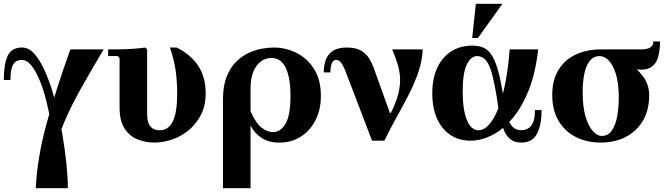

<svg xmlns="http://www.w3.org/2000/svg" viewBox="-20 -740 3492 1010"><path d="M262 120Q265 80 261.5 25Q258 -30 248 -91.5Q238 -153 223 -212Q208 -271 188 -319Q168 -367 144.5 -396Q121 -425 94 -425Q78 -425 64.5 -417Q51 -409 43 -386.5Q35 -364 35 -319H0Q0 -403 20.5 -446.5Q41 -490 97 -490Q134 -490 166 -451Q198 -412 225 -346Q252 -280 272.5 -200Q293 -120 307.5 -36.5Q322 47 329.5 122Q337 197 337 250H262ZM350 -480H525Q461 -372 413 -287Q365 -202 333 -132Q301 -62 283.5 -1Q266 60 262 120V250H168Q176 89 224.5 -88Q273 -265 350 -480Z M792 10Q745 10 703 -7Q661 -24 635 -64.5Q609 -105 609 -175V-435L599 -445H549V-480Q575 -480 611 -480.5Q647 -481 682.5 -483.5Q718 -486 744 -490L754 -480V-149Q754 -142 754.5 -126.5Q755 -111 760.5 -94.5Q766 -78 780 -66.5Q794 -55 820 -55Q841 -55 857.5 -64.5Q874 -74 886.5 -96.5Q899 -119 905.5 -156.5Q912 -194 912 -250Q912 -309 904.5 -365.5Q897 -422 874 -490H909Q984 -453 1023 -393.5Q1062 -334 1062 -248Q1062 -186 1038 -138Q1014 -90 975 -57Q936 -24 888 -7Q840 10 792 10Z M1419 -490Q1483 -490 1540 -461.5Q1597 -433 1632.5 -376.5Q1668 -320 1668 -236Q1668 -164 1640 -108.5Q1612 -53 1563 -21.5Q1514 10 1450 10Q1392 10 1354.5 -15.5Q1317 -41 1298 -80V-155Q1326 -91 1356.5 -68Q1387 -45 1415 -45Q1456 -45 1482 -89Q1508 -133 1508 -236Q1508 -330 1483.5 -382.5Q1459 -435 1407 -435Q1377 -435 1352 -416.5Q1327 -398 1312.5 -362.5Q1298 -327 1298 -275V250H1153V-219Q1153 -288 1172 -336Q1191 -384 1221.5 -414.5Q1252 -445 1288 -461.5Q1324 -478 1358.5 -484Q1393 -490 1419 -490Z M2204 -480Q2201 -420 2180.5 -360Q2160 -300 2129 -240Q2098 -180 2064.5 -120Q2031 -60 2002 0H1937L2031 -146H2036Q2064 -201 2075 -245.5Q2086 -290 2084.5 -328Q2083 -366 2071.5 -403Q2060 -440 2043 -480ZM1804 -490Q1851 -490 1878.5 -474Q1906 -458 1921 -434Q1936 -410 1945 -385L2031 -146L1937 0L1803 -351Q1786 -396 1774 -410.5Q1762 -425 1748 -425Q1732 -425 1725 -406Q1718 -387 1718 -359H1683Q1683 -394 1693.5 -424Q1704 -454 1730.5 -472Q1757 -490 1804 -490Z M2454 0Q2395 0 2349.5 -30Q2304 -60 2279 -116Q2254 -172 2254 -249Q2254 -326 2279.5 -382Q2305 -438 2352.5 -469Q2400 -500 2465 -500Q2500 -500 2526 -488Q2552 -476 2572 -441Q2592 -406 2608 -337.5Q2624 -269 2639 -155H2604Q2584 -307 2560.5 -376Q2537 -445 2490 -445Q2458 -445 2436 -401.5Q2414 -358 2414 -259Q2414 -162 2436 -108.5Q2458 -55 2497 -55Q2527 -55 2554 -86Q2581 -117 2602.5 -173.5Q2624 -230 2639 -308Q2654 -386 2661 -480H2811Q2797 -355 2760.5 -264Q2724 -173 2673.5 -114.5Q2623 -56 2566.5 -28Q2510 0 2454 0ZM2722 10Q2687 10 2666.5 -6Q2646 -22 2634.5 -47Q2623 -72 2617 -101Q2611 -130 2604 -155H2639Q2654 -99 2672.5 -77Q2691 -55 2722 -55Q2741 -55 2757.5 -64Q2774 -73 2784 -95.5Q2794 -118 2794 -161H2829Q2829 -85 2805.5 -37.5Q2782 10 2722 10ZM2464 -540 2483 -720H2623L2494 -540Z M3140 -480H3353Q3417 -480 3417 -522H3452Q3452 -474 3441.5 -438.5Q3431 -403 3404 -386Q3377 -369 3327 -375L3252 -385ZM3045 -256Q3045 -179 3060 -127.5Q3075 -76 3098.5 -50.5Q3122 -25 3145 -25L3140 10Q3066 10 3008.5 -19.5Q2951 -49 2918 -105Q2885 -161 2885 -240Q2885 -319 2918 -372.5Q2951 -426 3008.5 -453Q3066 -480 3140 -480L3135 -445Q3101 -445 3081 -418Q3061 -391 3053 -348Q3045 -305 3045 -256ZM3235 -224Q3235 -302 3220 -350.5Q3205 -399 3182 -422Q3159 -445 3135 -445L3140 -480Q3214 -455 3271.5 -419.5Q3329 -384 3362 -339Q3395 -294 3395 -240Q3395 -161 3362 -105Q3329 -49 3271.5 -19.5Q3214 10 3140 10L3145 -25Q3180 -25 3199.5 -54.5Q3219 -84 3227 -130Q3235 -176 3235 -224Z"/></svg>

Font: Brygada 1918
Style: Bold
Weight: 700
Designer: Mateusz Machalski | Borys Kosmynka | Przemek Hoffer
Foundry: NIEPODLEGLA 2018
Version: Version 3.006